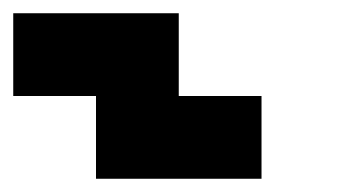

<svg xmlns="http://www.w3.org/2000/svg" viewBox="-20 -145 540 290"><path d="M250 -125V0H375V125H125V0H0V-125Z"/></svg>

Font: Bytesized
Style: Regular
Weight: 400
Monospace: yes
Designer: baltdev
Version: Version 1.000